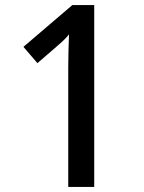

<svg xmlns="http://www.w3.org/2000/svg" viewBox="-20 -734 564 754"><path d="M350 0H248V-470Q248 -503 249 -537.5Q250 -572 251 -599Q238 -582 209 -557L127 -486L72 -550L264 -714H350Z"/></svg>

Font: Noto Sans Malayalam SemiCondensed Medium
Style: Regular
Weight: 500
Width: 4
Designer: Jelle Bosma - Monotype Design Team
Foundry: Monotype Imaging Inc.
Version: Version 2.104; ttfautohint (v1.8.4.7-5d5b)